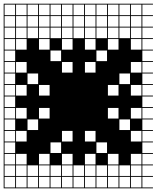

<svg xmlns="http://www.w3.org/2000/svg" viewBox="-20 -900 852 1045"><path d="M0 125V-879.8H812.5V-875H754.8V-817.3H812.5V-812.5H754.8V-754.8H812.5V-750H754.8V-692.3H812.5V-687.5H754.8V-629.8H812.5V-625H754.8V-567.3H812.5V-562.5H754.8V-504.8H812.5V-500H754.8V-442.3H812.5V-437.5H754.8V-379.8H812.5V-375H754.8V-317.3H812.5V-312.5H754.8V-254.8H812.5V-250H754.8V-192.3H812.5V-187.5H754.8V-129.8H812.5V-125H754.8V-67.3H812.5V-62.5H754.8V-4.8H812.5V0H754.8V57.7H812.5V62.5H754.8V120.2H812.5V125ZM692.3 -817.3H750V-875H692.3ZM254.8 -817.3H312.5V-875H254.8ZM317.3 -817.3H375V-875H317.3ZM192.3 -817.3H250V-875H192.3ZM379.8 -817.3H437.5V-875H379.8ZM629.8 -817.3H687.5V-875H629.8ZM129.8 -817.3H187.5V-875H129.8ZM442.3 -817.3H500V-875H442.3ZM67.3 -817.3H125V-875H67.3ZM567.3 -817.3H625V-875H567.3ZM504.8 -817.3H562.5V-875H504.8ZM4.8 -817.3H62.5V-875H4.8ZM67.3 -754.8H125V-812.5H67.3ZM129.8 -754.8H187.5V-812.5H129.8ZM4.8 -754.8H62.5V-812.5H4.8ZM567.3 -754.8H625V-812.5H567.3ZM317.3 -754.8H375V-812.5H317.3ZM692.3 -754.8H750V-812.5H692.3ZM504.8 -754.8H562.5V-812.5H504.8ZM254.8 -754.8H312.5V-812.5H254.8ZM379.8 -754.8H437.5V-812.5H379.8ZM442.3 -754.8H500V-812.5H442.3ZM192.3 -754.8H250V-812.5H192.3ZM629.8 -754.8H687.5V-812.5H629.8ZM4.8 -692.3H62.5V-750H4.8ZM317.3 -692.3H375V-750H317.3ZM567.3 -692.3H625V-750H567.3ZM504.8 -692.3H562.5V-750H504.8ZM254.8 -692.3H312.5V-750H254.8ZM67.3 -692.3H125V-750H67.3ZM692.3 -692.3H750V-750H692.3ZM379.8 -692.3H437.5V-750H379.8ZM629.8 -692.3H687.5V-750H629.8ZM129.8 -692.3H187.5V-750H129.8ZM192.3 -692.3H250V-750H192.3ZM442.3 -692.3H500V-750H442.3ZM442.3 -629.8H500V-687.5H442.3ZM192.3 -629.8H250V-687.5H192.3ZM4.8 -629.8H62.5V-687.5H4.8ZM692.3 -629.8H750V-687.5H692.3ZM67.3 -629.8H125V-687.5H67.3ZM567.3 -629.8H625V-687.5H567.3ZM317.3 -629.8H375V-687.5H317.3ZM504.8 -567.3H562.5V-625H504.8ZM4.8 -567.3H62.5V-625H4.8ZM254.8 -567.3H312.5V-625H254.8ZM442.3 -504.8H500V-562.5H442.3ZM692.3 -504.8H750V-562.5H692.3ZM67.3 -504.8H125V-562.5H67.3ZM4.8 -504.8H62.5V-562.5H4.8ZM317.3 -504.8H375V-562.5H317.3ZM129.8 -442.3H187.5V-500H129.8ZM629.8 -442.3H687.5V-500H629.8ZM4.8 -442.3H62.5V-500H4.8ZM250 -437.5H192.3V-379.8H250ZM692.3 -379.8H750V-437.5H692.3ZM4.8 -379.8H62.5V-437.5H4.8ZM567.3 -379.8H625V-437.5H567.3ZM67.3 -379.8H125V-437.5H67.3ZM4.8 -317.3H62.5V-375H4.8ZM692.3 -254.8H750V-312.5H692.3ZM192.3 -254.8H250V-312.5H192.3ZM4.8 -254.8H62.5V-312.5H4.8ZM567.3 -254.8H625V-312.5H567.3ZM67.3 -254.8H125V-312.5H67.3ZM4.8 -192.3H62.5V-250H4.8ZM629.8 -192.3H687.5V-250H629.8ZM129.8 -192.3H187.5V-250H129.8ZM317.3 -129.8H375V-187.5H317.3ZM692.3 -129.8H750V-187.5H692.3ZM4.8 -129.8H62.5V-187.5H4.8ZM442.3 -129.8H500V-187.5H442.3ZM67.3 -129.8H125V-187.5H67.3ZM4.8 -67.3H62.5V-125H4.8ZM254.8 -67.3H312.5V-125H254.8ZM504.8 -67.3H562.5V-125H504.8ZM317.3 -4.8H375V-62.5H317.3ZM567.3 -4.8H625V-62.5H567.3ZM67.3 -4.8H125V-62.5H67.3ZM192.3 -4.8H250V-62.5H192.3ZM442.3 -4.8H500V-62.5H442.3ZM692.3 -4.8H750V-62.5H692.3ZM4.8 -4.8H62.5V-62.5H4.8ZM504.8 57.7H562.5V0H504.8ZM129.8 57.7H187.5V0H129.8ZM192.3 57.7H250V0H192.3ZM67.3 57.7H125V0H67.3ZM629.8 57.7H687.5V0H629.8ZM442.3 57.7H500V0H442.3ZM254.8 57.7H312.5V0H254.8ZM692.3 57.7H750V0H692.3ZM379.8 57.7H437.5V0H379.8ZM317.3 57.7H375V0H317.3ZM4.8 57.7H62.5V0H4.8ZM567.3 57.7H625V0H567.3ZM504.8 120.2H562.5V62.5H504.8ZM567.3 120.2H625V62.5H567.3ZM129.8 120.2H187.5V62.5H129.8ZM192.3 120.2H250V62.5H192.3ZM67.3 120.2H125V62.5H67.3ZM629.8 120.2H687.5V62.5H629.8ZM442.3 120.2H500V62.5H442.3ZM254.8 120.2H312.5V62.5H254.8ZM692.3 120.2H750V62.5H692.3ZM379.8 120.2H437.5V62.5H379.8ZM317.3 120.2H375V62.5H317.3ZM4.8 120.2H62.5V62.5H4.8Z"/></svg>

Font: Yarndings 12 Charted
Style: Regular
Weight: 400
Designer: Sarah Cadigan-Fried
Version: Version 1.000; ttfautohint (v1.8.4.7-5d5b)